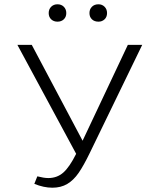

<svg xmlns="http://www.w3.org/2000/svg" viewBox="-20 -867 724 895"><path d="M207 -806Q207 -824 218.5 -835.5Q230 -847 248 -847Q266 -847 277.5 -835.5Q289 -824 289 -806Q289 -788 277.5 -777Q266 -766 248 -766Q230 -766 218.5 -777Q207 -788 207 -806ZM397 -806Q397 -824 408.5 -835.5Q420 -847 439 -847Q456 -847 467.5 -835.5Q479 -824 479 -806Q479 -788 467.5 -777Q456 -766 439 -766Q420 -766 408.5 -777Q397 -788 397 -806ZM643 -658 399 -155Q370 -95 346.5 -61Q323 -27 293.5 -9.5Q264 8 224 8Q184 8 140 -10L154 -45Q185 -37 205 -37Q246 -37 275 -62.5Q304 -88 335 -150L61 -658H128L365 -211L576 -658Z"/></svg>

Font: Ysabeau Infant Semilight
Style: Regular
Weight: 300
Designer: Christian Thalmann (Catharsis Fonts)
Version: Version 0.003